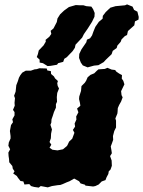

<svg xmlns="http://www.w3.org/2000/svg" viewBox="-20 -827 650 872"><path d="M156 25 135 22 121 18 113 9 91 11 86 -3 73 -5 62 -19 56 -28 40 -39 46 -49 38 -61 36 -73 22 -90 21 -105 19 -118 18 -134 26 -149 18 -165 20 -180 28 -198V-209L25 -232L30 -259L39 -272L36 -285L46 -303V-318L39 -328L47 -347L46 -360L48 -381L44 -392L51 -411L54 -440L61 -458L66 -474L72 -485L81 -497L97 -506H120L137 -512L147 -513L159 -517L192 -516L195 -507L211 -504L212 -491L225 -480L230 -471L243 -459L240 -449L242 -437L248 -425L240 -405L238 -386L239 -365L234 -354V-338L225 -318L220 -302L214 -285L213 -270L209 -260L216 -239L212 -220L211 -199L205 -182L213 -170L205 -156L218 -147L241 -144L266 -149L283 -163L286 -167L294 -184L308 -197L318 -224L311 -237L321 -252L319 -266L327 -284L326 -298L336 -317L330 -334L345 -347L343 -360L339 -377L340 -389L348 -414L350 -436L365 -451L371 -460L378 -476L391 -487L408 -494L419 -505L427 -512L456 -514L468 -519L487 -511L503 -509L508 -502L521 -493L534 -486L533 -470L540 -460L545 -444L530 -413L532 -395L537 -385L530 -366L521 -350L515 -336L514 -319L513 -311L504 -289L507 -279V-261V-248L499 -232L493 -209L494 -192L488 -175L483 -162L486 -145L488 -131L480 -118L487 -98L488 -74L482 -57L474 -49L472 -37L464 -22L459 -9L442 -3L428 11L413 18L403 20L368 16L366 12L346 6L339 -4L317 -16L296 -4L283 1L265 9L254 13L242 14L216 18L197 24L165 18ZM378 -521 356 -530 347 -543 339 -564 340 -582 350 -603 372 -635 375 -647 389 -653 398 -666 404 -683 413 -705 429 -728 446 -742 447 -755 460 -772 481 -792 505 -799 548 -803 557 -807 582 -797 589 -782 604 -774 610 -750 609 -738 593 -730 590 -712 561 -686 557 -668 547 -663 532 -648 528 -637 513 -620 510 -609 492 -596 487 -581 460 -555 451 -545 427 -531 407 -529ZM160 -556 147 -568 152 -581 156 -598 178 -621 188 -638 187 -646 204 -660 213 -673 210 -687 223 -698 238 -727 241 -743 253 -762 271 -779 293 -795 324 -804 345 -803H359L372 -799L395 -797L403 -785L410 -768L409 -751L398 -728L379 -698L361 -672L353 -656L323 -624L320 -610L310 -595L283 -567L272 -560L267 -546L244 -540L239 -533L210 -528L196 -527L175 -540L160 -543Z"/></svg>

Font: Winky Rough ExtraBold
Style: Italic
Weight: 800
Italic angle: -8.97852°
Designer: Simon Atzbach
Foundry: typofactur
Version: Version 1.206; ttfautohint (v1.8.4.7-5d5b)